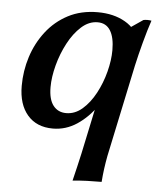

<svg xmlns="http://www.w3.org/2000/svg" viewBox="-50 -507 642 766"><g transform="rotate(5 271.0 -124.0)"><path d="M269 215Q277 183 283 156.5Q289 130 295 104L345 -132L384 -248L398 -382L495 -448Q511 -451 527 -448Q514 -410 500 -357.5Q486 -305 477 -264L399 105Q394 131 390.5 157Q387 183 385 210Q355 210 327 211Q299 212 269 215ZM172 15Q107 15 70.5 -27.5Q34 -70 34 -144Q34 -204 52 -260.5Q70 -317 105.5 -363Q141 -409 192.5 -436Q244 -463 311 -463Q375 -463 421 -436.5Q467 -410 478 -363L419 -320Q419 -261 400.5 -202Q382 -143 347.5 -93.5Q313 -44 268.5 -14.5Q224 15 172 15ZM220 -51Q255 -51 284.5 -76.5Q314 -102 336 -143Q358 -184 370 -230.5Q382 -277 382 -317Q382 -368 365 -395.5Q348 -423 314 -423Q279 -423 249 -396Q219 -369 196.5 -326.5Q174 -284 161.5 -236.5Q149 -189 149 -149Q149 -100 168 -75.5Q187 -51 220 -51Z"/></g></svg>

Font: Poltawski Nowy Medium
Style: Italic
Weight: 500
Italic angle: -12°
Version: Version 1.001;gftools[0.9.25]